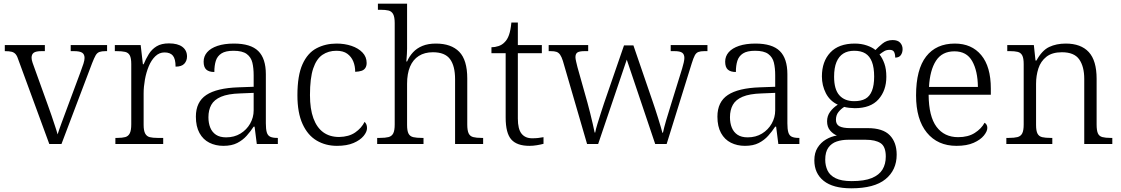

<svg xmlns="http://www.w3.org/2000/svg" viewBox="-20 -780 6072 1040"><path d="M81 -452Q74 -475 65.5 -485.5Q57 -496 43.5 -499.5Q30 -503 6 -503V-536H223V-503H205Q175 -503 163 -494.5Q151 -486 151 -467Q151 -456 156.5 -440Q162 -424 168 -408L239 -211Q249 -185 259 -154.5Q269 -124 278 -97.5Q287 -71 292 -52Q298 -72 313.5 -114Q329 -156 348 -207L415 -387Q426 -416 432 -435Q438 -454 438 -466Q438 -486 425 -494.5Q412 -503 380 -503H363V-536H560V-503H552Q531 -503 518.5 -498.5Q506 -494 498 -480Q490 -466 479 -438L313 0H247Z M605 0V-33H616Q642 -33 658.5 -37.5Q675 -42 683 -58Q691 -74 691 -107V-433Q691 -465 683 -480Q675 -495 657.5 -499Q640 -503 611 -503H602V-536H742L754 -432H758Q770 -461 786 -487Q802 -513 828 -529Q854 -545 895 -545Q943 -545 968 -526Q993 -507 993 -474Q993 -451 978.5 -435Q964 -419 931 -419Q931 -461 916.5 -478.5Q902 -496 871 -496Q843 -496 821.5 -475.5Q800 -455 786 -421.5Q772 -388 765 -349Q758 -310 758 -274V-104Q758 -72 766.5 -56.5Q775 -41 791.5 -37Q808 -33 833 -33H864V0Z M1190 10Q1148 10 1114 -7Q1080 -24 1060.5 -59.5Q1041 -95 1041 -148Q1041 -228 1097.5 -265.5Q1154 -303 1271 -307L1354 -310V-372Q1354 -411 1347 -440.5Q1340 -470 1316.5 -487.5Q1293 -505 1245 -505Q1202 -505 1179.5 -490.5Q1157 -476 1149 -450.5Q1141 -425 1141 -390Q1112 -390 1097.5 -403Q1083 -416 1083 -446Q1083 -475 1102 -497Q1121 -519 1158 -531.5Q1195 -544 1247 -544Q1338 -544 1379 -503.5Q1420 -463 1420 -378V-112Q1420 -81 1425 -63.5Q1430 -46 1443.5 -39.5Q1457 -33 1481 -33H1485V0H1371L1359 -94H1354Q1337 -68 1316 -44.5Q1295 -21 1265 -5.5Q1235 10 1190 10ZM1205 -36Q1249 -36 1282.5 -56.5Q1316 -77 1335 -110.5Q1354 -144 1354 -182V-277L1281 -274Q1215 -272 1177.5 -256Q1140 -240 1124.5 -212Q1109 -184 1109 -145Q1109 -113 1119 -88.5Q1129 -64 1150 -50Q1171 -36 1205 -36Z M1805 10Q1744 10 1695.5 -18.5Q1647 -47 1619 -108Q1591 -169 1591 -264Q1591 -371 1618.5 -432Q1646 -493 1694.5 -518.5Q1743 -544 1803 -544Q1847 -544 1884 -531.5Q1921 -519 1943.5 -495.5Q1966 -472 1966 -439Q1966 -423 1959 -412Q1952 -401 1938.5 -396.5Q1925 -392 1904 -391Q1904 -422 1893.5 -447.5Q1883 -473 1861 -489Q1839 -505 1802 -505Q1759 -505 1726.5 -483Q1694 -461 1676.5 -409Q1659 -357 1659 -265Q1659 -190 1677.5 -139.5Q1696 -89 1731 -63.5Q1766 -38 1817 -38Q1870 -39 1904 -62.5Q1938 -86 1955 -120Q1961 -114 1964.5 -106Q1968 -98 1968 -86Q1968 -66 1949.5 -43.5Q1931 -21 1895 -5.5Q1859 10 1805 10Z M2023 0V-33H2038Q2067 -33 2084.5 -37.5Q2102 -42 2110 -57.5Q2118 -73 2118 -106V-655Q2118 -688 2109.5 -703.5Q2101 -719 2084.5 -723Q2068 -727 2042 -727H2027V-760H2185V-516Q2185 -502 2184 -487Q2183 -472 2182 -460.5Q2181 -449 2181 -447H2185Q2197 -475 2217.5 -497Q2238 -519 2268.5 -531.5Q2299 -544 2341 -544Q2424 -544 2467.5 -499.5Q2511 -455 2511 -355V-106Q2511 -73 2518.5 -57.5Q2526 -42 2543 -37.5Q2560 -33 2588 -33H2597V0H2445V-351Q2445 -423 2417.5 -460Q2390 -497 2325 -497Q2280 -497 2248.5 -477Q2217 -457 2201 -419Q2185 -381 2185 -326V-103Q2185 -71 2193 -56Q2201 -41 2219 -37Q2237 -33 2264 -33H2274V0Z M2848 10Q2780 10 2749.5 -24.5Q2719 -59 2719 -143V-492H2642V-524Q2661 -524 2680.5 -530.5Q2700 -537 2713 -551Q2728 -565 2737 -590.5Q2746 -616 2750 -658H2785V-536H2915V-492H2785V-138Q2785 -81 2805 -56Q2825 -31 2862 -31Q2880 -31 2894 -32.5Q2908 -34 2924 -37V-1Q2909 3 2888.5 6.5Q2868 10 2848 10Z M3029 -450Q3022 -472 3014 -483.5Q3006 -495 2994.5 -499Q2983 -503 2963 -503H2952V-536H3166V-503H3147Q3119 -503 3108 -496Q3097 -489 3097 -470Q3097 -462 3101 -445Q3105 -428 3108 -416L3162 -224Q3169 -200 3176.5 -168.5Q3184 -137 3191 -108Q3198 -79 3201 -62H3204Q3207 -79 3215.5 -107Q3224 -135 3234 -166Q3244 -197 3252 -221L3360 -534H3411L3515 -231Q3521 -213 3529 -189.5Q3537 -166 3544.5 -141Q3552 -116 3558.5 -95Q3565 -74 3568 -61H3571Q3576 -86 3588 -127Q3600 -168 3617 -222L3675 -409Q3680 -425 3683.5 -441Q3687 -457 3687 -466Q3687 -486 3675 -494.5Q3663 -503 3633 -503H3613V-536H3812V-503H3795Q3775 -503 3763 -498.5Q3751 -494 3743.5 -480Q3736 -466 3727 -437L3591 0H3529L3375 -457L3220 0H3160Z M4015 10Q3973 10 3939 -7Q3905 -24 3885.5 -59.5Q3866 -95 3866 -148Q3866 -228 3922.5 -265.5Q3979 -303 4096 -307L4179 -310V-372Q4179 -411 4172 -440.5Q4165 -470 4141.5 -487.5Q4118 -505 4070 -505Q4027 -505 4004.5 -490.5Q3982 -476 3974 -450.5Q3966 -425 3966 -390Q3937 -390 3922.5 -403Q3908 -416 3908 -446Q3908 -475 3927 -497Q3946 -519 3983 -531.5Q4020 -544 4072 -544Q4163 -544 4204 -503.5Q4245 -463 4245 -378V-112Q4245 -81 4250 -63.5Q4255 -46 4268.5 -39.5Q4282 -33 4306 -33H4310V0H4196L4184 -94H4179Q4162 -68 4141 -44.5Q4120 -21 4090 -5.5Q4060 10 4015 10ZM4030 -36Q4074 -36 4107.5 -56.5Q4141 -77 4160 -110.5Q4179 -144 4179 -182V-277L4106 -274Q4040 -272 4002.5 -256Q3965 -240 3949.5 -212Q3934 -184 3934 -145Q3934 -113 3944 -88.5Q3954 -64 3975 -50Q3996 -36 4030 -36Z M4591 240Q4492 240 4441.5 199.5Q4391 159 4391 88Q4391 48 4408.5 20Q4426 -8 4454 -24.5Q4482 -41 4513 -46Q4493 -54 4476.5 -73Q4460 -92 4460 -123Q4460 -152 4476.5 -174.5Q4493 -197 4518 -213Q4475 -233 4453.5 -275Q4432 -317 4432 -366Q4432 -447 4477.5 -495.5Q4523 -544 4610 -544Q4646 -544 4676 -533.5Q4706 -523 4722 -509Q4736 -524 4759.5 -543.5Q4783 -563 4815 -563Q4843 -563 4856 -548.5Q4869 -534 4869 -514Q4869 -495 4859.5 -481.5Q4850 -468 4829 -468Q4829 -487 4823 -498.5Q4817 -510 4799 -510Q4782 -510 4770 -503Q4758 -496 4744 -485Q4760 -465 4770.5 -435.5Q4781 -406 4781 -364Q4781 -290 4738.5 -242Q4696 -194 4610 -194Q4598 -194 4580 -196Q4562 -198 4553 -201Q4535 -190 4521.5 -173Q4508 -156 4508 -131Q4508 -106 4527 -96Q4546 -86 4586 -86H4680Q4762 -86 4799.5 -47.5Q4837 -9 4837 58Q4837 141 4776.5 190.5Q4716 240 4591 240ZM4593 201Q4662 201 4702 184.5Q4742 168 4760 138.5Q4778 109 4778 68Q4778 14 4750 -4.5Q4722 -23 4669 -23H4574Q4540 -23 4512 -13.5Q4484 -4 4467 19.5Q4450 43 4450 85Q4450 117 4462.5 143.5Q4475 170 4506.5 185.5Q4538 201 4593 201ZM4607 -232Q4644 -232 4667.5 -245Q4691 -258 4703 -288Q4715 -318 4715 -365Q4715 -414 4703 -445Q4691 -476 4667.5 -490.5Q4644 -505 4607 -505Q4572 -505 4548 -490Q4524 -475 4511 -444Q4498 -413 4498 -364Q4498 -296 4526.5 -264Q4555 -232 4607 -232Z M5161 10Q5059 10 5000.5 -61.5Q4942 -133 4942 -263Q4942 -404 4996.5 -474Q5051 -544 5152 -544Q5243 -544 5295 -481.5Q5347 -419 5347 -300V-267H5010Q5011 -149 5053 -93Q5095 -37 5170 -37Q5224 -37 5260 -60Q5296 -83 5313 -115Q5319 -112 5323.5 -105Q5328 -98 5328 -87Q5328 -69 5309.5 -46Q5291 -23 5254 -6.5Q5217 10 5161 10ZM5277 -309Q5276 -396 5246 -449Q5216 -502 5150 -502Q5083 -502 5050 -451Q5017 -400 5012 -309Z M5431 0V-33H5445Q5474 -33 5491.5 -37.5Q5509 -42 5517 -57.5Q5525 -73 5525 -106V-433Q5525 -465 5517 -480Q5509 -495 5492.5 -499Q5476 -503 5451 -503H5436V-536H5580L5589 -452H5594Q5624 -507 5663 -525.5Q5702 -544 5753 -544Q5835 -544 5877.5 -498Q5920 -452 5920 -353V-106Q5920 -73 5927 -57.5Q5934 -42 5951 -37.5Q5968 -33 5995 -33H6005V0H5853V-353Q5853 -419 5826 -458Q5799 -497 5732 -497Q5679 -497 5648 -472.5Q5617 -448 5604.5 -409Q5592 -370 5592 -326V-103Q5592 -71 5600 -56Q5608 -41 5625.5 -37Q5643 -33 5670 -33H5680V0Z"/></svg>

Font: Noto Rashi Hebrew Light
Style: Regular
Weight: 300
Version: Version 1.006